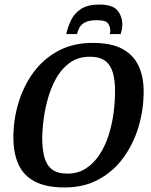

<svg xmlns="http://www.w3.org/2000/svg" viewBox="-20 -816 667 846"><path d="M265 10Q183 10 133 -16.5Q83 -43 61 -92.5Q39 -142 39 -210Q39 -290 62 -365Q85 -440 129 -499Q173 -558 238 -592.5Q303 -627 388 -627Q472 -627 521 -599.5Q570 -572 591.5 -524Q613 -476 613 -414Q613 -333 590.5 -257.5Q568 -182 524 -121.5Q480 -61 415 -25.5Q350 10 265 10ZM277 -51Q324 -51 359.5 -74.5Q395 -98 419.5 -136Q444 -174 459 -221.5Q474 -269 480.5 -319.5Q487 -370 487 -415Q487 -461 477.5 -495Q468 -529 444 -547.5Q420 -566 376 -566Q323 -566 286 -538.5Q249 -511 225.5 -467.5Q202 -424 189 -374.5Q176 -325 171 -281Q166 -237 166 -208Q166 -161 175 -125.5Q184 -90 208 -70.5Q232 -51 277 -51ZM272 -666Q279 -699 294 -729Q309 -759 338.5 -777.5Q368 -796 417 -796Q476 -796 497.5 -770Q519 -744 519 -707Q519 -698 517 -687Q515 -676 512 -666H463Q465 -670 465.5 -674.5Q466 -679 466 -683Q465 -701 455 -714Q445 -727 407 -727Q374 -727 356 -718Q338 -709 330.5 -695Q323 -681 319 -666Z"/></svg>

Font: Manuale SemiBold
Style: Italic
Weight: 600
Italic angle: -11°
Designer: Eduardo Tunni / Pablo Cosgaya
Foundry: Eduardo Tunni / Pablo Cosgaya
Version: Version 1.002